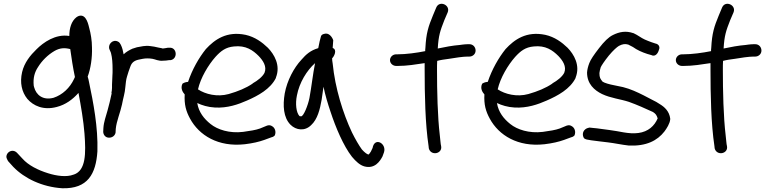

<svg xmlns="http://www.w3.org/2000/svg" viewBox="-20 -741 4100 1025"><path d="M23 119 51 150C110 211 204 257 312 264C449 268 492 187 500 67C504 -62 478 -195 455 -304L452 -318C451 -323 449 -327 448 -332C464 -374 473 -433 471 -488C471 -525 464 -564 457 -589C453 -602 443 -669 401 -656C396 -654 392 -652 388 -649C361 -628 350 -590 350 -549C276 -561 211 -514 175 -478C142 -446 110 -407 98 -356C85 -300 96 -250 126 -213C158 -176 212 -151 283 -170C330 -182 368 -210 399 -245C412 -177 426 -94 431 -28C439 78 439 169 374 191H373C336 206 281 198 237 184C182 167 131 141 100 106L71 75C66 70 58 64 47 64C30 64 14 78 14 97C14 103 23 119 23 119ZM183 -383C204 -417 235 -448 271 -469C299 -485 324 -487 355 -479C361 -435 370 -376 380 -330L375 -319C353 -272 314 -235 266 -219C209 -204 173 -234 162 -276C161 -279 161 -281 160 -284C156 -325 165 -356 183 -383Z M891 -420C931 -427 925 -491 883 -486H875C867 -484 861 -484 849 -482C848 -482 845 -483 842 -484L826 -487C818 -489 810 -491 803 -492L782 -495C755 -499 731 -492 713 -489H712L690 -482H689C671 -474 653 -464 640 -451C637 -468 633 -486 625 -502C622 -508 617 -516 610 -519C580 -534 553 -501 565 -476C568 -467 571 -465 573 -456C579 -433 581 -403 581 -371C581 -358 581 -345 580 -336V-335C580 -318 578 -305 578 -289V-272C578 -266 578 -265 577 -258C574 -243 575 -248 576 -242C570 -212 562 -180 554 -151C546 -122 534 -90 532 -58L531 -38C531 -24 541 -6 562 -6C581 -6 594 -18 597 -33V-34L598 -53C602 -95 622 -139 632 -186V-187C637 -215 647 -245 649 -275C651 -295 653 -317 658 -332L666 -358L676 -386C684 -409 699 -419 727 -424L742 -427C757 -430 777 -430 794 -427C808 -425 826 -414 852 -417C862 -417 871 -418 883 -420Z M1453 -327C1479 -392 1444 -451 1410 -486C1380 -515 1341 -544 1291 -555C1190 -576 1126 -530 1079 -479C1042 -433 1006 -370 984 -304C968 -303 958 -297 954 -294C942 -269 956 -248 966 -237C963 -183 973 -147 995 -107C1043 -19 1144 45 1287 29C1329 24 1363 16 1391 6L1429 -8C1439 -10 1444 -15 1447 -18C1456 -40 1446 -60 1433 -67C1426 -72 1417 -74 1408 -71H1407L1368 -55C1346 -47 1315 -42 1278 -37C1205 -28 1141 -49 1104 -79C1069 -107 1041 -142 1033 -191C1058 -179 1090 -169 1127 -167C1194 -163 1253 -184 1298 -204C1358 -230 1424 -266 1453 -325ZM1037 -264C1051 -326 1092 -394 1130 -437C1159 -469 1185 -489 1229 -493C1292 -500 1330 -473 1361 -442C1384 -418 1406 -386 1392 -352C1381 -331 1356 -311 1329 -296V-295C1294 -271 1250 -253 1201 -239C1140 -222 1076 -238 1037 -264Z M1756 -485C1757 -498 1758 -514 1759 -526C1754 -542 1736 -569 1710 -560C1701 -558 1697 -554 1694 -549C1690 -536 1683 -508 1679 -484C1638 -472 1614 -451 1589 -422C1549 -379 1513 -312 1500 -242C1489 -177 1493 -113 1531 -75C1560 -46 1607 -39 1641 -73C1675 -104 1688 -157 1697 -208C1701 -232 1703 -253 1707 -278C1716 -234 1730 -187 1745 -143C1772 -61 1813 37 1859 96C1881 122 1901 140 1924 147C1981 163 2009 119 2022 94L2030 72C2045 25 1980 -12 1969 49L1960 68C1957 73 1949 85 1946 84L1945 83H1944C1940 82 1927 74 1912 57C1896 35 1878 4 1859 -34C1811 -136 1769 -270 1756 -402C1754 -413 1753 -421 1753 -430C1762 -437 1783 -475 1756 -485ZM1662 -404C1650 -344 1643 -277 1632 -218C1624 -178 1600 -118 1587 -120C1586 -120 1583 -120 1579 -121C1561 -140 1556 -188 1565 -231C1578 -300 1618 -365 1662 -404Z M2102 -451H2095C2076 -451 2062 -436 2062 -420C2062 -402 2078 -389 2095 -389H2103C2153 -389 2200 -397 2247 -404V-371C2247 -234 2250 -80 2268 39L2269 49V50C2279 93 2343 81 2335 39L2333 29C2332 25 2331 7 2328 -18C2316 -118 2313 -254 2313 -369C2313 -385 2313 -400 2314 -416C2332 -421 2354 -424 2377 -427C2407 -432 2451 -439 2477 -439H2486C2503 -439 2519 -452 2519 -471C2519 -489 2506 -505 2486 -505H2477C2460 -505 2435 -501 2435 -501C2397 -498 2354 -490 2317 -482C2321 -551 2330 -577 2352 -633L2370 -675C2386 -714 2326 -741 2309 -701L2291 -658C2267 -600 2255 -564 2251 -485C2250 -480 2250 -474 2250 -468C2206 -459 2147 -451 2102 -451Z M3053 -327C3079 -392 3044 -451 3010 -486C2980 -515 2941 -544 2891 -555C2790 -576 2726 -530 2679 -479C2642 -433 2606 -370 2584 -304C2568 -303 2558 -297 2554 -294C2542 -269 2556 -248 2566 -237C2563 -183 2573 -147 2595 -107C2643 -19 2744 45 2887 29C2929 24 2963 16 2991 6L3029 -8C3039 -10 3044 -15 3047 -18C3056 -40 3046 -60 3033 -67C3026 -72 3017 -74 3008 -71H3007L2968 -55C2946 -47 2915 -42 2878 -37C2805 -28 2741 -49 2704 -79C2669 -107 2641 -142 2633 -191C2658 -179 2690 -169 2727 -167C2794 -163 2853 -184 2898 -204C2958 -230 3024 -266 3053 -325ZM2637 -264C2651 -326 2692 -394 2730 -437C2759 -469 2785 -489 2829 -493C2892 -500 2930 -473 2961 -442C2984 -418 3006 -386 2992 -352C2981 -331 2956 -311 2929 -296V-295C2894 -271 2850 -253 2801 -239C2740 -222 2676 -238 2637 -264Z M3558 -108C3553 -147 3528 -170 3501 -186C3491 -193 3477 -201 3462 -208C3448 -215 3434 -223 3416 -232C3382 -249 3346 -266 3306 -276L3258 -286C3236 -290 3207 -298 3197 -305C3185 -320 3180 -326 3180 -351C3181 -359 3183 -370 3187 -382C3191 -391 3206 -414 3230 -444C3254 -473 3274 -490 3284 -496C3303 -506 3317 -508 3334 -503L3359 -490C3381 -474 3408 -462 3436 -453L3457 -447C3478 -436 3493 -456 3498 -476C3503 -486 3501 -505 3478 -509L3457 -516C3445 -521 3432 -525 3422 -530C3402 -539 3386 -553 3362 -564H3361C3321 -578 3286 -571 3252 -554C3229 -543 3205 -519 3178 -484C3151 -449 3133 -423 3126 -404C3119 -386 3115 -369 3114 -354C3114 -293 3153 -259 3194 -239C3240 -217 3293 -212 3338 -197C3380 -182 3427 -161 3466 -143C3481 -133 3485 -127 3491 -109C3474 -69 3441 -38 3388 -31C3335 -24 3286 -41 3233 -47C3204 -50 3174 -56 3145 -58L3127 -60C3125 -60 3110 -56 3105 -51C3088 -38 3089 -16 3098 -3C3103 1 3110 4 3119 5L3136 8C3163 11 3194 16 3225 19C3260 23 3300 32 3337 36H3338C3430 40 3489 10 3527 -39C3539 -55 3556 -81 3558 -104Z M3628 -451H3621C3602 -451 3588 -436 3588 -420C3588 -402 3604 -389 3621 -389H3629C3679 -389 3726 -397 3773 -404V-371C3773 -234 3776 -80 3794 39L3795 49V50C3805 93 3869 81 3861 39L3859 29C3858 25 3857 7 3854 -18C3842 -118 3839 -254 3839 -369C3839 -385 3839 -400 3840 -416C3858 -421 3880 -424 3903 -427C3933 -432 3977 -439 4003 -439H4012C4029 -439 4045 -452 4045 -471C4045 -489 4032 -505 4012 -505H4003C3986 -505 3961 -501 3961 -501C3923 -498 3880 -490 3843 -482C3847 -551 3856 -577 3878 -633L3896 -675C3912 -714 3852 -741 3835 -701L3817 -658C3793 -600 3781 -564 3777 -485C3776 -480 3776 -474 3776 -468C3732 -459 3673 -451 3628 -451Z"/></svg>

Font: Stray Cat
Style: ExBd
Weight: 800
Version: Version 1.0